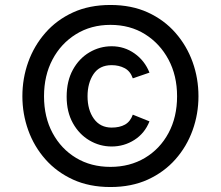

<svg xmlns="http://www.w3.org/2000/svg" viewBox="-20 -740 888 772"><path d="M424 12Q339 12 273.5 -18Q208 -48 162.5 -99.5Q117 -151 93.5 -216.5Q70 -282 70 -353Q70 -425 93.5 -490.5Q117 -556 162.5 -608Q208 -660 273.5 -690Q339 -720 424 -720Q509 -720 574.5 -690Q640 -660 685.5 -608Q731 -556 754.5 -490.5Q778 -425 778 -353Q778 -282 754.5 -216.5Q731 -151 685.5 -99.5Q640 -48 574.5 -18Q509 12 424 12ZM424 -69Q502 -69 562.5 -105Q623 -141 657.5 -205Q692 -269 692 -353Q692 -436 657.5 -500.5Q623 -565 563 -602.5Q503 -640 424 -640Q346 -640 285.5 -602.5Q225 -565 191 -500.5Q157 -436 157 -353Q157 -269 191.5 -205Q226 -141 286 -105Q346 -69 424 -69ZM429 -151Q381 -151 339.5 -175.5Q298 -200 273 -245Q248 -290 248 -351Q248 -414 273 -459.5Q298 -505 339.5 -529.5Q381 -554 429 -554Q480 -554 521 -525Q562 -496 581 -448L514 -425Q504 -454 481 -466Q458 -478 429 -478Q380 -478 356 -442Q332 -406 332 -353Q332 -298 357.5 -262.5Q383 -227 429 -227Q461 -227 482.5 -239Q504 -251 514 -279L581 -252Q562 -204 520.5 -177.5Q479 -151 429 -151Z"/></svg>

Font: Inclusive Sans
Style: Regular
Weight: 400
Designer: Olivia King
Foundry: Olivia King
Version: Version 2.004